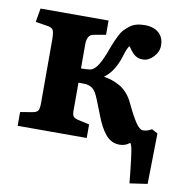

<svg xmlns="http://www.w3.org/2000/svg" viewBox="-78 -593 777 825"><g transform="rotate(10 311.0 -180.5)"><path d="M541 160.2Q528.3 31.2 521.5 4.9Q518.1 -7.3 514.2 -12.2Q495.6 3.9 470.2 3.9Q433.6 3.9 409.2 -24.9Q384.8 -53.7 365.2 -106Q336.4 -182.1 326.7 -198.2Q313 -221.2 291 -225.6Q287.6 -226.6 283.2 -227.1Q275.9 -228 250 -228V-106.9Q250 -87.4 255.6 -80.6Q261.2 -73.7 277.8 -69.8L326.2 -59.1V0H24.9V-60.1L77.1 -68.8Q95.7 -71.8 101.3 -80.8Q106.9 -89.8 106.9 -113.8V-387.2Q106.9 -421.9 101.1 -432.4Q95.2 -442.9 70.8 -445.8L23.9 -453.1L34.2 -513.2H331.1V-451.2L278.8 -441.9Q250 -437.5 250 -395V-290Q271 -290 287.1 -292Q302.2 -293.5 316.9 -311.5Q331.5 -329.6 349.1 -374Q351.6 -380.9 358.6 -399.7Q365.7 -418.5 370.1 -428.5Q374.5 -438.5 382.8 -455.3Q391.1 -472.2 400.1 -481.7Q409.2 -491.2 421.9 -501.5Q434.6 -511.7 451.2 -516.4Q467.8 -521 487.8 -521Q527.3 -521 549.6 -501.2Q571.8 -481.4 571.8 -446.8Q571.8 -418.9 550.5 -396.5Q529.3 -374 504.9 -374Q499 -374 493.4 -374.8Q487.8 -375.5 482.9 -377.7Q478 -379.9 474.4 -381.6Q470.7 -383.3 466.3 -387.5Q461.9 -391.6 459.7 -393.6Q457.5 -395.5 453.6 -400.6Q449.7 -405.8 448.5 -407.2Q447.3 -408.7 443.4 -414.3Q439.5 -419.9 439 -420.9Q433.6 -415 429 -403.8Q424.3 -392.6 419.4 -376.5Q414.6 -360.4 411.1 -352.1Q389.2 -297.4 355 -273.9V-272Q374 -268.6 388.9 -263.7Q403.8 -258.8 422.4 -248.8Q440.9 -238.8 456.8 -220.9Q472.7 -203.1 483.9 -178.2Q509.8 -124 526.9 -99.1Q543.9 -74.2 558.1 -74.2Q577.1 -74.2 596.2 -85.9L622.1 -71.8L618.2 148.9Z"/></g></svg>

Font: Literata Book
Style: Bold
Weight: 700
Designer: Latin by Veronika Burian and Jose Scaglione. Greek by Irene Vlachou. Cyrillic by Vera Evstafieva
Foundry: TypeTogether
Version: Version 2.003;PS 002.003;hotconv 1.0.88;makeotf.lib2.5.64775